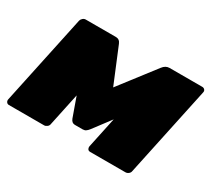

<svg xmlns="http://www.w3.org/2000/svg" viewBox="-112 -704 978 888"><g transform="rotate(30 377.0 -260.0)"><path d="M10 0Q2 0 -2.5 -6Q-7 -12 -6 -20L96 -500Q98 -508 105 -514Q112 -520 120 -520H281Q301 -520 309 -500L426 -217L328 -235L532 -500Q547 -520 568 -520H742Q751 -520 756 -514Q761 -508 759 -500L657 -20Q656 -12 648.5 -6Q641 0 632 0H444Q435 0 431 -6Q427 -12 428 -20L484 -284L540 -287L393 -92Q386 -83 379 -78Q372 -73 362 -73H320Q312 -73 306 -77.5Q300 -82 296 -92L226 -288L278 -284L222 -20Q221 -12 213.5 -6Q206 0 198 0Z"/></g></svg>

Font: Rubik Black
Style: Italic
Weight: 900
Italic angle: -12°
Designer: Hubert and Fischer
Foundry: Hubert and Fischer
Version: Version 2.300;gftools[0.9.30]